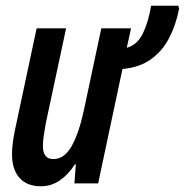

<svg xmlns="http://www.w3.org/2000/svg" viewBox="-20 -641 646 671"><path d="M123 10Q74 10 48 -19.5Q22 -49 22 -102Q22 -121 25 -144Q28 -167 33 -190L108 -542H211L140 -210Q136 -188 133 -167.5Q130 -147 130 -131Q130 -85 166 -85Q205 -85 230.5 -130.5Q256 -176 273 -255L334 -542H438L423 -474Q460 -484 479.5 -524.5Q499 -565 508 -621H603L606 -611Q595 -554 571 -508Q547 -462 507 -433.5Q467 -405 408 -400L323 0H240L245 -67H242Q219 -31 189 -10.5Q159 10 123 10Z"/></svg>

Font: Noto Sans ExtraCondensed SemiBold
Style: Italic
Weight: 600
Width: 2
Italic angle: -12°
Designer: Monotype Design Team
Foundry: Monotype Imaging Inc.
Version: Version 2.013; ttfautohint (v1.8.4.7-5d5b)